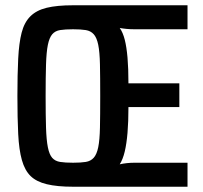

<svg xmlns="http://www.w3.org/2000/svg" viewBox="-20 -708 768 728"><path d="M257 0Q197 0 157.5 -9.5Q118 -19 96 -40.5Q74 -62 63 -101Q52 -140 49 -200Q46 -260 46 -344Q46 -426 49 -485.5Q52 -545 62 -584Q72 -623 95 -646Q118 -669 157 -678.5Q196 -688 257 -688H691V-597H491Q474 -597 459 -598.5Q444 -600 434 -602Q446 -585 453 -557.5Q460 -530 463.5 -489.5Q467 -449 467 -392H660V-302H467Q467 -246 463.5 -204.5Q460 -163 453 -133.5Q446 -104 434 -85Q447 -88 461.5 -89.5Q476 -91 491 -91H691V0ZM257 -91Q286 -91 305 -94Q324 -97 335.5 -110Q347 -123 352.5 -150Q358 -177 359 -224Q360 -271 360 -344Q360 -416 359 -463.5Q358 -511 352.5 -538Q347 -565 335.5 -578Q324 -591 305 -594Q286 -597 257 -597Q227 -597 208 -594Q189 -591 178 -578Q167 -565 161.5 -538Q156 -511 154.5 -463.5Q153 -416 153 -344Q153 -271 154.5 -224Q156 -177 161.5 -149.5Q167 -122 178 -109.5Q189 -97 208 -94Q227 -91 257 -91Z"/></svg>

Font: Saira Condensed SemiBold
Style: Regular
Weight: 600
Width: 3
Designer: Hector Gatti with collaboration of the Omnibus-Type team
Foundry: Omnibus-Type
Version: Version 1.100